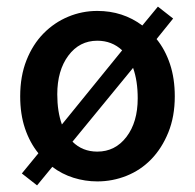

<svg xmlns="http://www.w3.org/2000/svg" viewBox="-20 -536 589 580"><path d="M274 12Q237 12 202 1Q167 -10 138 -32L92 24L46 -12L96 -73Q70 -105 55.5 -148Q41 -191 41 -245Q41 -306 60 -354Q79 -402 111.5 -435Q144 -468 186 -485.5Q228 -503 274 -503Q351 -503 410 -459L457 -516L503 -480L453 -418Q479 -386 493.5 -342.5Q508 -299 508 -245Q508 -184 488.5 -136Q469 -88 437 -55Q405 -22 362.5 -5Q320 12 274 12ZM153 -251Q153 -199 167 -160L349 -384Q318 -413 274 -413Q220 -413 186.5 -368Q153 -323 153 -251ZM274 -78Q328 -78 362 -122.5Q396 -167 396 -239Q396 -292 382 -331L199 -108Q229 -78 274 -78Z"/></svg>

Font: Giro Sans Semibold
Style: Regular
Weight: 600
Designer: Paul D. Hunt
Foundry: Adobe Systems Incorporated
Version: Version 1.000;PS 1.0;hotconv 1.0.88;makeotf.lib2.5.647800